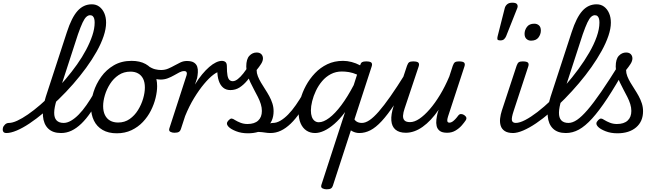

<svg xmlns="http://www.w3.org/2000/svg" viewBox="-219 -971 4932 1426"><path d="M-171 17Q-190 17 -195.5 5.5Q-201 -6 -197.5 -20.5Q-194 -35 -181.5 -46.5Q-169 -58 -153 -58Q-127 -58 -91 -74.5Q-55 -91 -11.5 -121Q32 -151 79.5 -192Q127 -233 175 -281.5Q223 -330 268.5 -383.5Q314 -437 353 -492Q392 -547 421 -602Q450 -657 467 -708Q484 -759 484 -803Q484 -817 496.5 -824Q509 -831 526.5 -831Q544 -831 556.5 -824Q569 -817 569 -803Q569 -757 550.5 -702Q532 -647 498.5 -587.5Q465 -528 420.5 -467Q376 -406 324 -346.5Q272 -287 216.5 -233.5Q161 -180 106 -134Q51 -88 0 -54Q-51 -20 -95 -1.5Q-139 17 -171 17ZM234 17Q173 17 139 -16Q105 -49 100 -109Q95 -169 121 -252L278 -733Q313 -841 357 -890Q401 -939 463 -939Q495 -939 518.5 -921.5Q542 -904 555.5 -873.5Q569 -843 569 -803Q569 -784 556.5 -775Q544 -766 526.5 -766Q509 -766 496.5 -775Q484 -784 484 -803Q484 -819 481 -831Q478 -843 470.5 -850.5Q463 -858 450 -858Q436 -858 422.5 -846Q409 -834 394.5 -803.5Q380 -773 360 -716L202 -230Q184 -173 183.5 -134.5Q183 -96 201 -77Q219 -58 254 -58Q268 -58 275 -46.5Q282 -35 279.5 -20.5Q277 -6 266 5.5Q255 17 234 17Z M235 17Q221 17 214 5.5Q207 -6 209 -20.5Q211 -35 222 -46.5Q233 -58 254 -58Q280 -58 308.5 -74.5Q337 -91 366 -120.5Q395 -150 423.5 -191Q452 -232 480 -280Q487 -294 500.5 -292.5Q514 -291 523 -280.5Q532 -270 525 -257Q491 -190 456 -138.5Q421 -87 385 -52.5Q349 -18 312 -0.5Q275 17 235 17Z M648 19Q586 19 543 -6Q500 -31 478.5 -75.5Q457 -120 457 -176Q457 -229 476 -288.5Q495 -348 532.5 -400.5Q570 -453 626.5 -486Q683 -519 758 -519Q820 -519 862.5 -495.5Q905 -472 926.5 -429.5Q948 -387 948 -331Q948 -291 936.5 -243.5Q925 -196 901.5 -149.5Q878 -103 842 -65Q806 -27 757.5 -4Q709 19 648 19ZM658 -61Q707 -61 744 -87Q781 -113 806 -153.5Q831 -194 844 -238.5Q857 -283 857 -321Q857 -360 844 -386Q831 -412 807 -425.5Q783 -439 750 -439Q700 -439 662 -413.5Q624 -388 598.5 -348Q573 -308 560 -264Q547 -220 547 -183Q547 -144 560.5 -116.5Q574 -89 599 -75Q624 -61 658 -61Z M973 -380Q956 -380 934 -385.5Q912 -391 891 -401Q870 -411 856 -422Q847 -429 845.5 -441.5Q844 -454 848.5 -466Q853 -478 862 -483.5Q871 -489 882 -481Q910 -462 933.5 -456.5Q957 -451 977 -451Q1006 -451 1030.5 -461.5Q1055 -472 1077 -484.5Q1099 -497 1121.5 -507.5Q1144 -518 1168 -518Q1182 -518 1188.5 -506.5Q1195 -495 1193.5 -480.5Q1192 -466 1181 -454.5Q1170 -443 1148 -443Q1132 -443 1113.5 -433.5Q1095 -424 1073.5 -411.5Q1052 -399 1027 -389.5Q1002 -380 973 -380Z M1076 15Q1060 15 1046.5 8Q1033 1 1039 -18L1167 -413Q1171 -426 1167 -434.5Q1163 -443 1149 -443Q1137 -443 1132 -454.5Q1127 -466 1129 -480.5Q1131 -495 1141.5 -506.5Q1152 -518 1169 -518Q1204 -518 1222 -506Q1240 -494 1246 -475Q1252 -456 1250.5 -433.5Q1249 -411 1245 -391L1229 -343Q1255 -386 1282 -418.5Q1309 -451 1335 -473.5Q1361 -496 1385 -507.5Q1409 -519 1429 -519Q1448 -519 1455.5 -507Q1463 -495 1460 -479Q1457 -463 1445.5 -451Q1434 -439 1415 -439Q1396 -439 1365 -415.5Q1334 -392 1297 -348Q1260 -304 1223 -243.5Q1186 -183 1156 -109L1124 -11Q1120 2 1109.5 8.5Q1099 15 1076 15Z M1492 -302Q1460 -302 1438.5 -320Q1417 -338 1406 -371Q1395 -404 1395 -449L1425 -519Q1446 -519 1456 -510Q1466 -501 1466 -479Q1466 -435 1470.5 -411Q1475 -387 1485 -377.5Q1495 -368 1510 -368Q1527 -368 1547 -383.5Q1567 -399 1588 -425.5Q1609 -452 1628 -484Q1636 -495 1646.5 -496Q1657 -497 1665.5 -489.5Q1674 -482 1677 -471.5Q1680 -461 1673 -450Q1646 -408 1618.5 -374.5Q1591 -341 1560.5 -321.5Q1530 -302 1492 -302Z M1790 17Q1770 17 1749 13.5Q1728 10 1703.5 9Q1679 8 1648 14L1666 -11Q1701 -26 1729 -36.5Q1757 -47 1778 -52.5Q1799 -58 1810 -58Q1819 -58 1821.5 -46.5Q1824 -35 1821.5 -20.5Q1819 -6 1810.5 5.5Q1802 17 1790 17ZM1622 19Q1573 19 1534 3.5Q1495 -12 1479 -29Q1466 -43 1466.5 -54.5Q1467 -66 1480 -79Q1492 -91 1501.5 -90.5Q1511 -90 1527 -79Q1543 -69 1567 -59.5Q1591 -50 1619 -50Q1671 -50 1698.5 -75.5Q1726 -101 1726 -147Q1726 -172 1718 -198Q1710 -224 1696.5 -250.5Q1683 -277 1668.5 -304Q1654 -331 1640.5 -359.5Q1627 -388 1618.5 -417Q1610 -446 1610 -477Q1610 -532 1633 -556.5Q1656 -581 1687 -581Q1710 -581 1722 -568.5Q1734 -556 1734 -537Q1734 -518 1720 -496Q1706 -474 1687 -451Q1687 -428 1696 -405Q1705 -382 1719.5 -357.5Q1734 -333 1750 -308.5Q1766 -284 1780.5 -257.5Q1795 -231 1804 -203Q1813 -175 1813 -145Q1813 -69 1761.5 -25Q1710 19 1622 19Z M1790 17Q1776 17 1769 5.5Q1762 -6 1764 -20.5Q1766 -35 1777 -46.5Q1788 -58 1809 -58Q1835 -58 1863.5 -74.5Q1892 -91 1921 -120.5Q1950 -150 1978.5 -191Q2007 -232 2035 -280Q2042 -294 2055.5 -292.5Q2069 -291 2078 -280.5Q2087 -270 2080 -257Q2046 -190 2011 -138.5Q1976 -87 1940 -52.5Q1904 -18 1867 -0.5Q1830 17 1790 17Z M2450 17Q2423 17 2398 4Q2373 -9 2361 -30L2405 -105Q2411 -81 2427.5 -69.5Q2444 -58 2469 -58Q2478 -58 2481 -46.5Q2484 -35 2481 -20.5Q2478 -6 2470 5.5Q2462 17 2450 17ZM2121 17Q2084 17 2056.5 -1.5Q2029 -20 2014 -54.5Q1999 -89 1999 -135Q1999 -181 2012.5 -233Q2026 -285 2053.5 -335.5Q2081 -386 2120.5 -427.5Q2160 -469 2212 -494Q2264 -519 2329 -519Q2360 -519 2392.5 -510.5Q2425 -502 2455 -486L2457 -489Q2461 -504 2470.5 -509.5Q2480 -515 2500 -515Q2531 -515 2539.5 -505.5Q2548 -496 2541 -476L2253 409Q2249 422 2239 428.5Q2229 435 2206 435Q2190 435 2176 428Q2162 421 2168 402L2344 -139Q2304 -85 2264 -50.5Q2224 -16 2188 0.5Q2152 17 2121 17ZM2090 -150Q2090 -123 2097 -103.5Q2104 -84 2117.5 -73.5Q2131 -63 2149 -63Q2183 -63 2226 -95Q2269 -127 2315.5 -189Q2362 -251 2408 -339L2433 -417Q2401 -431 2373 -435.5Q2345 -440 2320 -440Q2275 -440 2238 -420.5Q2201 -401 2173.5 -368.5Q2146 -336 2127.5 -297Q2109 -258 2099.5 -219.5Q2090 -181 2090 -150Z M2450 17Q2436 17 2429 5.5Q2422 -6 2424 -20.5Q2426 -35 2437 -46.5Q2448 -58 2469 -58Q2495 -58 2525.5 -78.5Q2556 -99 2594 -142.5Q2632 -186 2680.5 -255Q2729 -324 2790 -422Q2799 -436 2813 -434.5Q2827 -433 2835 -422.5Q2843 -412 2836 -399Q2767 -280 2713.5 -199.5Q2660 -119 2616 -71.5Q2572 -24 2532 -3.5Q2492 17 2450 17Z M2795 15Q2746 15 2718.5 -8Q2691 -31 2687.5 -75.5Q2684 -120 2704 -182L2804 -483Q2811 -503 2820.5 -509Q2830 -515 2849 -515Q2880 -515 2888.5 -505.5Q2897 -496 2890 -476L2786 -165Q2776 -136 2774.5 -113Q2773 -90 2785 -77Q2797 -64 2826 -64Q2859 -64 2896 -89Q2933 -114 2972.5 -159.5Q3012 -205 3049.5 -267Q3087 -329 3118 -403L3144 -483Q3151 -503 3160.5 -509Q3170 -515 3189 -515Q3220 -515 3228.5 -505.5Q3237 -496 3230 -476L3109 -107Q3104 -91 3103 -80.5Q3102 -70 3106 -65Q3110 -60 3119 -60Q3130 -60 3140.5 -67Q3151 -74 3162 -85.5Q3173 -97 3184 -112Q3192 -123 3203 -124Q3214 -125 3228 -117Q3242 -107 3244.5 -97.5Q3247 -88 3241 -79Q3230 -62 3211 -40Q3192 -18 3164.5 -1.5Q3137 15 3102 15Q3065 15 3047 1Q3029 -13 3024 -35Q3019 -57 3022 -82Q3025 -107 3031 -131L3039 -156Q3011 -115 2981 -83Q2951 -51 2920 -29Q2889 -7 2857.5 4Q2826 15 2795 15Z M3498 -671Q3476 -671 3475 -680.5Q3474 -690 3477 -702L3530 -911Q3534 -927 3547.5 -939Q3561 -951 3586 -951Q3614 -951 3621.5 -939Q3629 -927 3623 -911L3540 -702Q3535 -690 3525.5 -680.5Q3516 -671 3498 -671Z M3593 17Q3552 17 3529.5 2Q3507 -13 3499.5 -38Q3492 -63 3495.5 -92Q3499 -121 3508 -149L3618 -483Q3625 -503 3634.5 -509Q3644 -515 3663 -515Q3694 -515 3702.5 -505.5Q3711 -496 3704 -476L3596 -147Q3579 -96 3583 -77Q3587 -58 3613 -58Q3627 -58 3633.5 -46.5Q3640 -35 3638.5 -20.5Q3637 -6 3625.5 5.5Q3614 17 3593 17ZM3725 -669Q3705 -669 3691 -682Q3677 -695 3677 -720Q3677 -747 3694.5 -771Q3712 -795 3749 -795Q3770 -795 3784 -782.5Q3798 -770 3798 -744Q3798 -717 3780.5 -693Q3763 -669 3725 -669Z M3590 17Q3571 17 3565 5.5Q3559 -6 3563 -20.5Q3567 -35 3579.5 -46.5Q3592 -58 3611 -58Q3640 -58 3681.5 -79.5Q3723 -101 3772.5 -139Q3822 -177 3875 -227.5Q3928 -278 3979.5 -336.5Q4031 -395 4076.5 -457Q4122 -519 4157.5 -580.5Q4193 -642 4213 -699Q4233 -756 4233 -803Q4233 -822 4245.5 -831.5Q4258 -841 4275.5 -841Q4293 -841 4305.5 -831.5Q4318 -822 4318 -803Q4318 -759 4300 -705.5Q4282 -652 4249.5 -593Q4217 -534 4174 -473Q4131 -412 4080.5 -352.5Q4030 -293 3976 -238Q3922 -183 3868 -136.5Q3814 -90 3763 -55.5Q3712 -21 3667.5 -2Q3623 17 3590 17Z M3983 17Q3922 17 3888 -16Q3854 -49 3849 -109Q3844 -169 3870 -252L4027 -733Q4062 -841 4106 -890Q4150 -939 4212 -939Q4244 -939 4267.5 -921.5Q4291 -904 4304.5 -873.5Q4318 -843 4318 -803Q4318 -784 4305.5 -775Q4293 -766 4275.5 -766Q4258 -766 4245.5 -775Q4233 -784 4233 -803Q4233 -819 4230 -831Q4227 -843 4219.5 -850.5Q4212 -858 4199 -858Q4185 -858 4171.5 -846Q4158 -834 4143.5 -803.5Q4129 -773 4109 -716L3951 -230Q3933 -173 3932.5 -134.5Q3932 -96 3950 -77Q3968 -58 4003 -58Q4017 -58 4024 -46.5Q4031 -35 4028.5 -20.5Q4026 -6 4015 5.5Q4004 17 3983 17Z M3984 17Q3965 17 3959 5.5Q3953 -6 3956.5 -20.5Q3960 -35 3972 -46.5Q3984 -58 4003 -58Q4033 -58 4067 -81Q4101 -104 4145 -155Q4189 -206 4247.5 -291Q4306 -376 4383 -500Q4391 -513 4405.5 -510.5Q4420 -508 4429.5 -497Q4439 -486 4431 -473Q4354 -335 4292 -241Q4230 -147 4178.5 -90.5Q4127 -34 4080.5 -8.5Q4034 17 3984 17Z M4366 19Q4317 19 4278 3.5Q4239 -12 4223 -29Q4210 -43 4210.5 -54.5Q4211 -66 4224 -79Q4236 -91 4245.5 -90.5Q4255 -90 4271 -79Q4287 -69 4311 -59.5Q4335 -50 4363 -50Q4415 -50 4442.5 -75.5Q4470 -101 4470 -147Q4470 -172 4462 -198Q4454 -224 4440.5 -250.5Q4427 -277 4412.5 -304Q4398 -331 4384.5 -359.5Q4371 -388 4362.5 -417Q4354 -446 4354 -477Q4354 -532 4377 -556.5Q4400 -581 4431 -581Q4454 -581 4466 -568.5Q4478 -556 4478 -537Q4478 -518 4464 -496Q4450 -474 4431 -451Q4431 -428 4440 -405Q4449 -382 4463.5 -357.5Q4478 -333 4494 -308.5Q4510 -284 4524.5 -257.5Q4539 -231 4548 -203Q4557 -175 4557 -145Q4557 -69 4505.5 -25Q4454 19 4366 19Z"/></svg>

Font: Playwrite DE LA
Style: Regular
Weight: 400
Designer: Veronika Burian, José Scaglione
Foundry: TypeTogether
Version: Version 1.002